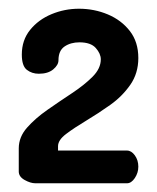

<svg xmlns="http://www.w3.org/2000/svg" viewBox="-20 -751 360 440"><path d="M61 -331Q50 -331 36.5 -338.5Q23 -346 23 -358V-411Q23 -437 42 -458.5Q61 -480 89 -499.5Q117 -519 145 -537.5Q173 -556 192 -575Q211 -594 211 -615Q211 -628 199.5 -641Q188 -654 162 -654Q142 -654 128 -644.5Q114 -635 114 -613Q114 -602 102 -592Q90 -582 69 -582Q53 -582 41.5 -591Q30 -600 30 -626Q30 -659 49 -682.5Q68 -706 98 -718.5Q128 -731 161 -731Q196 -731 227 -718Q258 -705 277.5 -680Q297 -655 297 -618Q297 -583 278.5 -556.5Q260 -530 232.5 -510.5Q205 -491 177.5 -474.5Q150 -458 131.5 -444Q113 -430 113 -416V-406H271Q281 -406 289 -395Q297 -384 297 -369Q297 -355 289 -343Q281 -331 271 -331Z"/></svg>

Font: Dosis
Style: Bold
Weight: 700
Designer: EdgarTolentino, PabloImpallari, IginoMarini
Foundry: EdgarTolentino, PabloImpallari, IginoMarini
Version: Version 3.001; ttfautohint (v1.8.2)